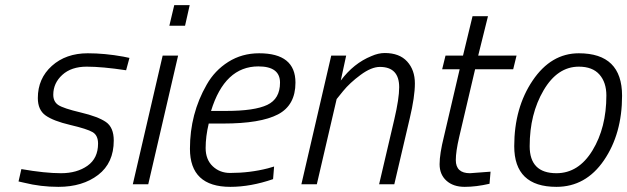

<svg xmlns="http://www.w3.org/2000/svg" viewBox="-20 -716 2437 746"><path d="M470 -443Q377 -457 317 -457Q257 -457 222 -425Q187 -393 187 -348Q187 -321 206.5 -308Q226 -295 293.5 -279Q361 -263 391.5 -242Q422 -221 422 -170Q422 -83 361.5 -36.5Q301 10 207 10Q138 10 74 -6L52 -11L63 -59Q155 -43 217 -43Q279 -43 320 -72Q361 -101 361 -158Q361 -190 340 -202.5Q319 -215 253 -230.5Q187 -246 157 -267.5Q127 -289 127 -335Q127 -411 181.5 -460Q236 -509 321 -509Q387 -509 459 -496L483 -491Z M496 0 612 -500H672L556 0ZM638 -616 657 -696H717L699 -616Z M874 -44Q951 -44 1021 -62L1045 -69L1041 -20Q954 10 875 10Q718 10 718 -138Q718 -274 783 -387Q814 -442 867 -475.5Q920 -509 987 -509Q1128 -509 1128 -395Q1128 -307 1060 -271.5Q992 -236 847 -236H791Q779 -186 779 -141Q779 -96 806.5 -70Q834 -44 874 -44ZM859 -285Q969 -285 1018.5 -308.5Q1068 -332 1068 -395Q1068 -458 984 -458Q853 -458 800 -285Z M1475 -510Q1532 -510 1562 -477Q1592 -444 1592 -392Q1592 -340 1572 -256L1512 0H1453L1512 -252Q1531 -333 1531 -377Q1531 -456 1456 -456Q1423 -456 1381 -425Q1339 -394 1313 -362L1288 -331L1211 0H1151L1267 -500H1325L1304 -403Q1354 -470 1423 -498Q1450 -510 1475 -510Z M1751 -94Q1751 -43 1806 -43L1886 -49L1882 -2Q1830 10 1785.5 10Q1741 10 1714.5 -14Q1688 -38 1688 -78Q1688 -118 1705 -186L1766 -447H1698L1711 -500H1779L1816 -653H1876L1838 -500H1987L1974 -447H1826L1764 -183Q1751 -127 1751 -94Z M2229 -509Q2397 -509 2397 -344Q2397 -196 2326.5 -93Q2256 10 2142 10Q1978 10 1978 -148Q1978 -297 2049.5 -403Q2121 -509 2229 -509ZM2142 -43Q2228 -43 2282 -131.5Q2336 -220 2336 -345Q2336 -396 2309 -426.5Q2282 -457 2229 -457Q2146 -457 2092 -365Q2038 -273 2038 -148Q2038 -43 2142 -43Z"/></svg>

Font: Titillium Web Light
Style: Italic
Weight: 300
Italic angle: -13°
Version: Version 1.002;PS 57.000;hotconv 1.0.70;makeotf.lib2.5.55311